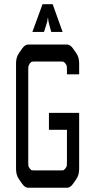

<svg xmlns="http://www.w3.org/2000/svg" viewBox="-20 -886 413 906"><path d="M180.7 -866.2H228.5L275.4 -735.4H221.7L211.9 -771.5Q207 -790 207 -800.8H205.1Q205.1 -789.1 199.2 -771.5L187.5 -735.4H132.8ZM353.5 -535.2H295.9V-555.7Q295.9 -570.3 294.9 -574.2Q293.9 -579.1 289.1 -585.9Q283.2 -592.8 280.3 -594.2Q277.3 -595.7 266.6 -595.7H142.6Q130.9 -595.7 128.9 -593.8Q126 -592.8 120.1 -585.9Q118.2 -583 114.3 -574.2Q113.3 -571.3 113.3 -555.7V-122.1Q113.3 -105.5 114.3 -102.5Q115.2 -97.7 120.1 -91.8Q127 -83 128.9 -83Q132.8 -82 142.6 -82H266.6Q278.3 -82 280.3 -83Q283.2 -85 289.1 -91.8Q293.9 -98.6 294.9 -102.5Q295.9 -107.4 295.9 -122.1V-273.4H210.9V-353.5H353.5V-87.9Q353.5 -59.6 338.9 -39.1L325.2 -19.5Q311.5 0 296.9 0H112.3Q97.7 0 84 -19.5L70.3 -39.1Q55.7 -59.6 55.7 -87.9V-587.9Q55.7 -616.2 70.3 -636.7L84 -656.2Q97.7 -675.8 112.3 -675.8H296.9Q311.5 -675.8 325.2 -656.2L338.9 -636.7Q353.5 -616.2 353.5 -587.9Z"/></svg>

Font: Vancouver Drive
Style: Regular
Weight: 400
Designer: Valery Zaveryaev
Foundry: Cyreal (www.cyreal.org)
Version: Version 1.06